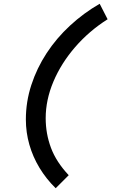

<svg xmlns="http://www.w3.org/2000/svg" viewBox="-20 -809 600 1017"><path d="M275 188Q225 139 189.5 80.5Q154 22 135.5 -43Q117 -108 117 -176Q117 -270 146 -359Q175 -448 227 -527.5Q279 -607 351 -673.5Q423 -740 508 -789L550 -707Q452 -645 378 -559.5Q304 -474 263 -377Q222 -280 222 -183Q222 -101 250 -26Q278 49 344 119Z"/></svg>

Font: Ubuntu Sans Mono Medium
Style: Italic
Weight: 500
Italic angle: -13.5°
Monospace: yes
Designer: Dalton Maag Ltd
Foundry: Dalton Maag Ltd
Version: Version 1.006